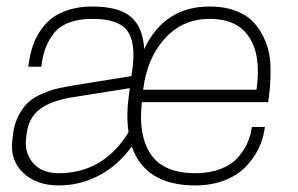

<svg xmlns="http://www.w3.org/2000/svg" viewBox="-20 -560 915 590"><path d="M804.2 -246.1H416Q404.3 -143.6 443.6 -85.7Q482.9 -27.8 580.1 -27.8Q623.5 -27.8 657 -40.5Q690.4 -53.2 710 -75Q729.5 -96.7 740 -120.1Q750.5 -143.6 753.9 -169.9H793.9L793 -163.1Q788.1 -130.4 773.2 -100.8Q758.3 -71.3 733.4 -45.9Q708.5 -20.5 668.7 -5.4Q628.9 9.8 580.1 9.8Q426.3 9.8 384.8 -109.9Q342.8 -51.8 284.9 -21Q227.1 9.8 160.2 9.8Q91.8 9.8 50.8 -29.3Q9.8 -68.4 18.1 -130.9L20 -147Q23.9 -180.2 37.4 -205.6Q50.8 -231 67.6 -246.1Q84.5 -261.2 110.4 -272.2Q136.2 -283.2 157.2 -288.1Q178.2 -293 208 -297.9L383.8 -326.2L387.2 -350.1Q397.5 -431.2 370.4 -466.6Q343.3 -502 263.2 -502Q221.7 -502 191.9 -490.5Q162.1 -479 145.3 -457.3Q128.4 -435.5 119.6 -411.4Q110.8 -387.2 106.9 -355H66.9L68.8 -369.1Q72.8 -394 79.8 -416.3Q86.9 -438.5 101.6 -461.9Q116.2 -485.4 136.7 -502Q157.2 -518.6 189.9 -529.3Q222.7 -540 263.2 -540Q347.7 -540 384 -506.6Q420.4 -473.1 422.9 -409.2Q484.9 -540 624 -540Q669.9 -540 705.3 -526.4Q740.7 -512.7 762 -488.5Q783.2 -464.4 796.4 -431.4Q809.6 -398.4 811 -359.6Q812.5 -320.8 808.1 -277.8ZM624 -502Q541 -502 486.3 -441.4Q431.6 -380.9 419.9 -284.2H768.1Q783.2 -386.7 746.6 -444.3Q710 -502 624 -502ZM160.2 -27.8Q297.9 -27.8 375 -153.8Q367.7 -202.6 375 -258.8L378.9 -289.1L203.1 -261.2Q138.2 -251 103.3 -225.1Q68.4 -199.2 62 -149.9L60.1 -133.8Q54.7 -91.3 81.3 -59.6Q107.9 -27.8 160.2 -27.8Z"/></svg>

Font: Cooper Hewitt
Style: Light Italic
Weight: 704
Designer: Village Type and Design LLC
Foundry: Cooper Hewitt Smithsonian Design Museum
Version: 1.000